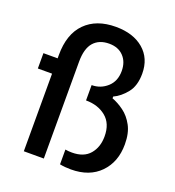

<svg xmlns="http://www.w3.org/2000/svg" viewBox="-136 -853 879 965"><g transform="rotate(20 304.0 -370.5)"><path d="M351 5Q318 5 291.5 -0.5V-79.5Q306.5 -76.5 327.5 -76.5Q390.5 -76.5 422.2 -113.8Q454 -151 454 -209Q454 -277.5 411.5 -312.2Q369 -347 304.5 -347V-429Q352 -429 387.2 -460.5Q422.5 -492 422.5 -547Q422.5 -595.5 394.2 -625.2Q366 -655 317 -655Q263.5 -655 234.2 -621.5Q205 -588 205 -518V0H98V-415H22V-497H98V-515Q98 -627 157 -686.5Q216 -746 320 -746Q413 -746 468.5 -698.8Q524 -651.5 524 -569.5Q524 -504.5 493.2 -466.5Q462.5 -428.5 426 -412V-402.5Q457.5 -391 489.2 -367.8Q521 -344.5 542.2 -305.2Q563.5 -266 563.5 -206Q563.5 -112 506.8 -53.5Q450 5 351 5Z"/></g></svg>

Font: Heraclito Medium
Style: Regular
Weight: 500
Designer: Kostas Bartsokas (font) & Cristiano Sobral (main changes)
Foundry: Kostas Bartsokas (font) & Cristiano Sobral (main changes)
Version: Version 1.00;July 8, 2020;FontCreator 13.0.0.2655 64-bit